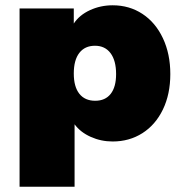

<svg xmlns="http://www.w3.org/2000/svg" viewBox="-20 -526 698 726"><path d="M624 -246Q624 -170 596 -112Q568 -54 518.5 -22.5Q469 9 406 9Q362 9 323 -8.5Q284 -26 262 -56V180H54V-494H259V-437Q280 -469 320 -487.5Q360 -506 406 -506Q469 -506 518.5 -473.5Q568 -441 596 -381.5Q624 -322 624 -246ZM419 -246Q419 -297 398 -325Q377 -353 339 -353Q301 -353 280 -326Q259 -299 259 -248Q259 -198 280 -171.5Q301 -145 340 -145Q378 -145 398.5 -171Q419 -197 419 -246Z"/></svg>

Font: Nunito Sans Heavy
Style: Regular
Weight: 400
Designer: Vernon Adams
Foundry: Vernon Adams
Version: Version 2.500